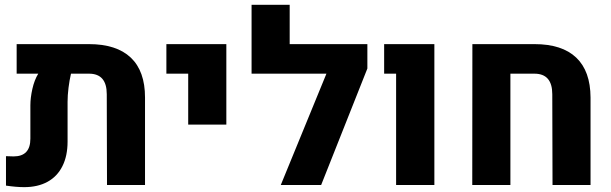

<svg xmlns="http://www.w3.org/2000/svg" viewBox="-20 -770 2542 799"><path d="M583.5 -364.3V0H425.3L424.3 -377.9Q424.3 -463.4 350.6 -463.4H275.4Q269 -436 265.1 -404.5Q261.2 -373 261.2 -346.2V-180.7Q261.2 -121.1 239.7 -78.4Q218.3 -35.6 177.7 -13.4Q137.2 8.8 80.6 8.8Q47.9 8.8 4.9 2.4V-120.1Q25.4 -119.1 36.6 -119.1Q106.4 -119.1 106.4 -192.9V-331.5Q106.4 -362.8 114.7 -399.9Q123 -437 139.2 -463.4H49.3V-586.4H350.1Q464.8 -586.4 524.2 -530.3Q583.5 -474.1 583.5 -364.3Z M763.2 -463.4H672.4V-586.4H921.9V-251.5H763.2Z M1508.8 -484.9 1316.4 0H1148.4L1338.4 -463.4H1026.9V-750H1185.5V-586.4H1508.8Z M1628.4 -463.4H1578.6V-586.4H1787.6V0H1628.4Z M1945.8 -586.4H2204.1Q2318.8 -586.4 2377.9 -530.3Q2437 -474.1 2437.5 -364.3V0H2279.3L2278.3 -377.9Q2278.3 -463.4 2204.1 -463.4H2104V0H1945.3Z"/></svg>

Font: Heebo ExtraBold
Style: Regular
Weight: 800
Designer: Oded Ezer
Foundry: Meir Sadan
Version: Version 2.001; ttfautohint (v1.5.14-ce02) -l 8 -r 50 -G 200 